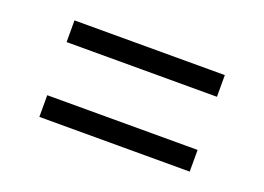

<svg xmlns="http://www.w3.org/2000/svg" viewBox="-55 -588 709 516"><g transform="rotate(20 300.0 -330.0)"><path d="M85 -406V-468H515V-406ZM85 -192V-254H515V-192Z"/></g></svg>

Font: SauceCodePro NFM
Style: Regular
Weight: 400
Monospace: yes
Designer: Paul D. Hunt, Teo Tuominen
Foundry: Adobe
Version: Version 2.042;hotconv 1.1.0;makeotfexe 2.6.0;Nerd Fonts 3.3.